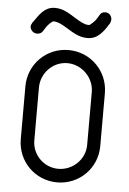

<svg xmlns="http://www.w3.org/2000/svg" viewBox="-54 -804 570 847"><g transform="rotate(5 231.0 -381.0)"><path d="M247 -728C221 -744 193 -764 157 -764C151 -764 145 -764 137 -762C97 -752 79 -712 61 -690C59 -686 55 -678 55 -674C55 -658 69 -644 85 -644C111 -644 111 -662 129 -684C139 -696 151 -704 151 -704H157C171 -704 189 -696 215 -680C241 -664 271 -644 307 -644C313 -644 319 -644 327 -646C365 -654 389 -696 403 -718C405 -722 407 -730 407 -734C407 -750 395 -764 379 -764C353 -764 355 -746 337 -724C327 -712 313 -702 313 -702H307C291 -702 273 -712 247 -728ZM231 -584C133 -584 55 -506 55 -408V-174C55 -76 133 2 231 2C329 2 407 -76 407 -174V-408C407 -506 329 -584 231 -584ZM231 -526C295 -526 349 -472 349 -408V-174C349 -110 295 -58 231 -58C167 -58 115 -110 115 -174V-408C115 -472 167 -526 231 -526Z"/></g></svg>

Font: bauhaus_2017
Style: _regular
Weight: 400
Version: Version 1.0